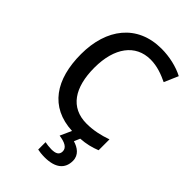

<svg xmlns="http://www.w3.org/2000/svg" viewBox="-282 -822 1160 1160"><g transform="rotate(45 298.5 -242.0)"><path d="M170 -356C170 -527 248 -631 376 -631C433 -631 484 -611 528 -590L567 -680C514 -708 444 -724 377 -724C169 -724 55 -573 55 -357C55 -141 149 1 345 10L312 83C361 90 393 105 393 137C393 167 371 177 335 177C317 177 294 174 280 171V234C294 237 315 240 340 240C432 240 477 201 477 134C477 84 438 58 397 46L413 8C461 5 501 -5 541 -21V-114C487 -95 434 -83 376 -83C238 -83 170 -187 170 -356Z"/></g></svg>

Font: Noto Sans Thai Medium
Style: Regular
Weight: 500
Designer: Monotype Design Team
Foundry: Monotype Imaging Inc.
Version: Version 1.901